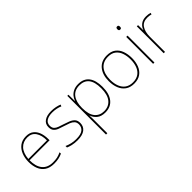

<svg xmlns="http://www.w3.org/2000/svg" viewBox="36 -1578 2666 2666"><g transform="rotate(-45 1369.0 -244.5)"><path d="M287 -538Q355 -538 397 -505Q439 -472 459 -416.5Q479 -361 479 -291V-266H86Q85 -145 139 -80Q193 -15 296 -15Q344 -15 378.5 -22Q413 -29 459 -50V-23Q421 -6 382.5 2Q344 10 296 10Q213 10 160.5 -25Q108 -60 83.5 -121Q59 -182 59 -259Q59 -334 84 -397.5Q109 -461 159.5 -499.5Q210 -538 287 -538ZM287 -513Q203 -513 149.5 -456.5Q96 -400 87 -291H452Q453 -390 412 -451.5Q371 -513 287 -513Z M951 -134Q951 -67 901.5 -28.5Q852 10 753 10Q698 10 653 -0.5Q608 -11 579 -24V-54Q659 -15 753 -15Q844 -15 884 -47Q924 -79 924 -134Q924 -173 902.5 -196.5Q881 -220 844.5 -234.5Q808 -249 764 -262Q718 -276 679.5 -290.5Q641 -305 618.5 -331.5Q596 -358 596 -407Q596 -469 645 -503.5Q694 -538 778 -538Q825 -538 866 -529.5Q907 -521 938 -508L927 -483Q899 -497 858.5 -505Q818 -513 778 -513Q706 -513 664.5 -486.5Q623 -460 623 -407Q623 -366 643.5 -344.5Q664 -323 698.5 -311Q733 -299 773 -286Q817 -272 858 -256Q899 -240 925 -212.5Q951 -185 951 -134Z M1311 -538Q1416 -538 1470 -469.5Q1524 -401 1524 -269Q1524 -136 1465.5 -63Q1407 10 1301 10Q1222 10 1177 -27Q1132 -64 1115 -116H1113Q1115 -82 1115 -49.5Q1115 -17 1115 15V232H1089V-528H1111L1113 -402H1115Q1126 -437 1151 -468Q1176 -499 1216 -518.5Q1256 -538 1311 -538ZM1311 -513Q1215 -513 1165 -447.5Q1115 -382 1115 -265V-262Q1115 -135 1165.5 -75Q1216 -15 1301 -15Q1393 -15 1445 -79Q1497 -143 1497 -269Q1497 -393 1450 -453Q1403 -513 1311 -513Z M2096 -264Q2096 -187 2071.5 -124.5Q2047 -62 1996.5 -26Q1946 10 1867 10Q1791 10 1740.5 -26Q1690 -62 1665 -124Q1640 -186 1640 -264Q1640 -390 1701.5 -464Q1763 -538 1873 -538Q1953 -538 2002 -501.5Q2051 -465 2073.5 -403Q2096 -341 2096 -264ZM1667 -264Q1667 -191 1689 -134.5Q1711 -78 1755.5 -46.5Q1800 -15 1867 -15Q1937 -15 1981.5 -47Q2026 -79 2047.5 -135.5Q2069 -192 2069 -264Q2069 -333 2049.5 -389.5Q2030 -446 1987 -479.5Q1944 -513 1873 -513Q1774 -513 1720.5 -447Q1667 -381 1667 -264Z M2259 -721Q2277 -721 2281.5 -711.5Q2286 -702 2286 -690Q2286 -677 2281.5 -668Q2277 -659 2259 -659Q2244 -659 2239 -668Q2234 -677 2234 -690Q2234 -702 2239 -711.5Q2244 -721 2259 -721ZM2272 -528V0H2246V-528Z M2641 -536Q2665 -536 2684.5 -533Q2704 -530 2722 -525L2716 -501Q2697 -506 2680.5 -508.5Q2664 -511 2641 -511Q2558 -511 2519 -453Q2480 -395 2480 -297V0H2454V-528H2478L2480 -427H2482Q2496 -473 2536.5 -504.5Q2577 -536 2641 -536Z"/></g></svg>

Font: Noto Sans Kannada Thin
Style: Regular
Weight: 100
Designer: Jelle Bosma - Monotype Design Team
Foundry: Monotype Imaging Inc.
Version: Version 2.005; ttfautohint (v1.8.4.7-5d5b)